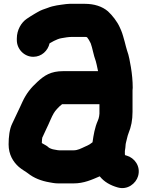

<svg xmlns="http://www.w3.org/2000/svg" viewBox="-20 -776 770 1004"><path d="M637 -21C637 -22.2 637.2 -24.3 638 -27.1C643.9 -47.8 645.5 -63 652.2 -79.6C665.9 -113 673 -147.8 673 -191V-304C673 -307.4 674 -312.7 674 -317C674 -352.6 670.3 -390.3 664.6 -424.3C659.8 -450.7 654.7 -485 644.4 -511.9C640.6 -521.9 636.8 -541.2 632 -557.9L624 -586.2C620.1 -598.5 617.7 -607.6 613.8 -616.2L605.8 -634.2C592.4 -663.7 567.3 -696 544.6 -716.7C514.5 -742.7 472.1 -756 424 -756H361C350.1 -756 337.2 -756.4 325.5 -754.7C292.1 -750 260.8 -747.6 228 -734.3C212.2 -728.6 195.6 -724.2 176.2 -712.5L162.8 -704.8C150.5 -698.1 130.7 -684.8 120.1 -677.8C91.4 -658.6 68 -619.4 68 -575V-566C68 -519.4 106.4 -479 154 -479C197.7 -479 230.5 -510.9 239.2 -549.3C240.8 -550.4 242.1 -551.1 243.7 -551.9L261.7 -561.9C272.7 -567.4 289.1 -574.6 301 -576.3C320.6 -579.9 339 -583 359 -583H424C427.9 -583 431.8 -582.5 435.1 -581.3C442 -573.3 446.5 -565 454.2 -549.8C463.6 -525.4 468.4 -489.5 481.1 -455.5L485.6 -437.4C488.3 -425.2 490.7 -414.8 492.7 -404H311C244.7 -404 211.6 -381 176.1 -348.4C141.3 -316.6 117.7 -287.2 97.3 -243.5L85.5 -217.8C71.1 -189 57.1 -156 43.6 -129.2C29.6 -101.1 25 -59.2 25 -21C25 31.9 48.3 70 78.5 96.8C95.9 111.8 115.5 121.8 126.4 130.5C157 155 196.4 170.4 239.8 177.6L256.7 180.6C265 182.1 274.7 183 284 183H365C419.1 183 460.8 163.5 501.5 146C524.6 175.1 557.4 193.3 595.1 204C647.3 219.2 690.9 183.1 702 145C717.3 92.5 682 48.9 642.8 37.9C639.5 37 637.3 36.5 635 35.7C634.3 34.6 633.7 33.5 633 31.9V13.7C634.3 3.3 637 -9.8 637 -21ZM199 -33C199 -42 200.2 -53.7 201.2 -56.8C201.8 -57.7 202.5 -59 203 -60.2C214.5 -87 230 -116.1 242.9 -147L252.6 -168.2C264.5 -191.8 269.9 -198.5 291.8 -220.4C295.1 -223.2 300.8 -227.9 304.6 -231H500V-181.6L498.3 -167.6C496.9 -159.7 494.8 -152.3 491.2 -144.2C476.1 -110.3 469.3 -71.2 463.8 -32L448.3 -20.9C439.4 -15.5 434.2 -13.7 425.5 -9.7C402.9 0.7 386.6 10 365 10H290C287.5 10 284.6 9.8 282.2 9.4L264.3 6.2C255.5 5.5 238.3 -1.1 234.7 -4.7C226.3 -13.1 216 -18 202.8 -25.5C202 -26 199.8 -27.3 198.6 -28.1C198.7 -29.3 199 -31.3 199 -33Z"/></svg>

Font: Smoothie
Style: Bd
Weight: 700
Foundry: Cannot Into Space Fonts
Version: Version 0.8